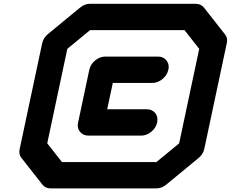

<svg xmlns="http://www.w3.org/2000/svg" viewBox="-20 -871 1241 1032"><path d="M798.8 -425.3H586.4L556.2 -283.7H768.6Q797.9 -283.7 814.5 -263.2Q826.2 -247.6 826.2 -228Q826.2 -220.7 824.7 -212.9Q818.4 -183.6 793.2 -162.8Q768.1 -142.1 738.8 -142.1H455.6Q426.3 -142.1 409.7 -163.1Q397.9 -177.7 397.9 -197.3Q397.9 -204.6 399.9 -212.9L460 -496.1Q466.3 -525.4 491.5 -546.1Q516.6 -566.9 545.9 -566.9H829.1Q858.4 -566.9 874.5 -546.4Q886.7 -531.2 886.7 -511.7Q886.7 -504.4 884.8 -496.1Q878.4 -466.8 853.3 -446Q828.1 -425.3 798.8 -425.3ZM942.9 -100.6 1050.8 -608.4 971.7 -709H463.9L341.8 -608.4L233.9 -100.6L313 0H820.8ZM1188 -688Q1200.7 -672.9 1200.7 -653.3Q1200.7 -646 1198.7 -637.7L1078.1 -70.8Q1071.8 -41.5 1046.4 -21L874.5 120.6Q849.6 141.6 820.3 141.6H252.9Q223.6 141.6 207.5 120.6L96.2 -21Q84 -35.6 84 -55.2Q84 -62.5 85.9 -70.8L206.5 -637.7Q212.9 -667.5 237.8 -688L409.7 -829.6Q434.6 -850.6 463.9 -850.6H1031.2Q1060.5 -850.6 1076.7 -829.6Z"/></svg>

Font: Robtronika
Style: Italic
Weight: 400
Italic angle: -12°
Designer: GGBot
Version: 1.00